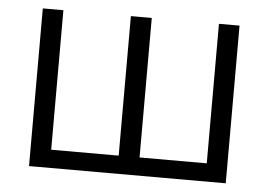

<svg xmlns="http://www.w3.org/2000/svg" viewBox="-43 -576 884 632"><g transform="rotate(5 399.0 -260.5)"><path d="M74 0H724V-521H656V-60H434V-521H365V-60H142V-521H74Z"/></g></svg>

Font: FIGSv2-sans-serif
Style: Regular
Weight: 400
Designer: Matt McInerney, Pablo Impallari, Rodrigo Fuenzalida,Mirko Velimirovic
Foundry: Matt McInerney, Pablo Impallari, Rodrigo Fuenzalida
Version: Version 4.021;hotconv 1.0.109;makeotfexe 2.5.65596